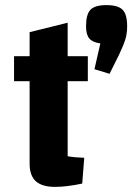

<svg xmlns="http://www.w3.org/2000/svg" viewBox="-20 -720 518 752"><path d="M245 -402V-108Q274 -103 310 -102L302 -1Q240 12 196 12Q145 12 120.5 -10Q96 -32 96 -79V-402H35V-500H96V-594L245 -631V-500H324V-402ZM350 -449 373 -550Q343 -554 330 -569Q317 -584 317 -617Q317 -664 334.5 -682Q352 -700 397 -700Q442 -700 460 -682Q478 -664 478 -617Q478 -589 471 -566Q464 -543 446 -505L409 -431Z"/></svg>

Font: Changa SemiBold
Style: Regular
Weight: 600
Designer: Eduardo Rodriguez Tunni
Foundry: Eduardo Rodriguez Tunni
Version: Version 2.002; ttfautohint (v1.5) -l 8 -r 50 -G 150 -x 14 -H